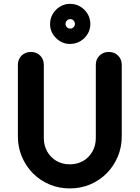

<svg xmlns="http://www.w3.org/2000/svg" viewBox="-20 -986 742 1020"><path d="M350.8 15Q293 15 242.8 -6.2Q192.5 -27.5 155 -65.4Q117.5 -103.2 96.2 -153.5Q75 -203.8 75 -261.5V-641.2Q75 -671.2 94.5 -690.6Q114 -710 143.8 -710Q174 -710 193.4 -690.6Q212.8 -671.2 212.8 -641.2V-253.2Q212.8 -213 230.6 -181.2Q248.5 -149.5 279.6 -131.2Q310.8 -113 350.8 -113Q391 -113 422.1 -131.2Q453.2 -149.5 471.1 -181.2Q489 -213 489 -253.2V-641.2Q489 -671.2 508.5 -690.6Q528 -710 557.8 -710Q588 -710 607.4 -690.6Q626.8 -671.2 626.8 -641.2V-261.5Q626.8 -203.8 605.5 -153.5Q584.2 -103.2 546.8 -65.4Q509.2 -27.5 459 -6.2Q408.8 15 350.8 15ZM352 -752.5Q309 -752.5 277.5 -784Q246 -815.5 246 -858.5Q246 -887.5 260.5 -912Q275 -936.5 299 -951Q323 -965.5 352 -965.5Q382 -965.5 406.5 -951Q431 -936.5 445.5 -912Q460 -887.5 460 -858.5Q460 -829.5 445.5 -805.5Q431 -781.5 406.5 -767Q382 -752.5 352 -752.5ZM353 -834Q363 -834 370.5 -841.2Q378 -848.5 378 -858.9Q378 -869.8 370.7 -877.1Q363.3 -884.5 353 -884.5Q343 -884.5 335.6 -877.1Q328.2 -869.8 328.2 -858.9Q328.2 -848.5 335.6 -841.2Q343 -834 353 -834Z"/></svg>

Font: National Park
Style: Regular
Weight: 400
Designer: Andrea Herstowski, Ben Hoepner
Version: Version 1.009